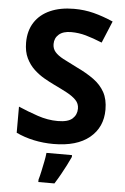

<svg xmlns="http://www.w3.org/2000/svg" viewBox="-62 -768 675 1033"><g transform="rotate(5 275.5 -251.5)"><path d="M511 -198Q511 -103 442.5 -46.5Q374 10 248 10Q193 10 141.5 -1Q90 -12 46 -33V-174Q97 -152 151.5 -133.5Q206 -115 260 -115Q316 -115 339.5 -136.5Q363 -158 363 -191Q363 -218 344.5 -237Q326 -256 295 -272.5Q264 -289 224 -308Q199 -320 170 -336.5Q141 -353 114.5 -377.5Q88 -402 71 -437Q54 -472 54 -521Q54 -585 83.5 -630.5Q113 -676 167.5 -700Q222 -724 296 -724Q352 -724 402.5 -711Q453 -698 508 -674L459 -556Q410 -576 371 -587Q332 -598 291 -598Q248 -598 225 -578Q202 -558 202 -526Q202 -501 217 -483.5Q232 -466 262 -450Q292 -434 337 -412Q392 -386 430.5 -358Q469 -330 490 -292Q511 -254 511 -198ZM353 71Q343 93 330.5 117.5Q318 142 303.5 168Q289 194 272 221H185V208Q191 188 196.5 162Q202 136 207.5 109Q213 82 215 61H353Z"/></g></svg>

Font: Noto Sans Adlam
Style: Regular
Weight: 400
Designer: Mark Jamra, Neil Patel
Foundry: JamraPatel LLC
Version: Version 3.001